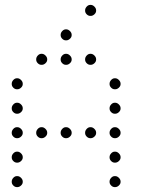

<svg xmlns="http://www.w3.org/2000/svg" viewBox="-20 -793 640 785"><path d="M349 -773Q341 -773 334.5 -766Q328 -759 328 -751V-749Q328 -741 334.5 -734.5Q341 -728 349 -728H351Q359 -728 366 -734.5Q373 -741 373 -749V-751Q373 -759 366 -766Q359 -773 351 -773ZM249 -673Q241 -673 234.5 -666Q228 -659 228 -651V-649Q228 -641 234.5 -634.5Q241 -628 249 -628H251Q259 -628 266 -634.5Q273 -641 273 -649V-651Q273 -659 266 -666Q259 -673 251 -673ZM149 -573Q141 -573 134.5 -566Q128 -559 128 -551V-549Q128 -541 134.5 -534.5Q141 -528 149 -528H151Q159 -528 166 -534.5Q173 -541 173 -549V-551Q173 -559 166 -566Q159 -573 151 -573ZM249 -573Q241 -573 234.5 -566Q228 -559 228 -551V-549Q228 -541 234.5 -534.5Q241 -528 249 -528H251Q259 -528 266 -534.5Q273 -541 273 -549V-551Q273 -559 266 -566Q259 -573 251 -573ZM349 -573Q341 -573 334.5 -566Q328 -559 328 -551V-549Q328 -541 334.5 -534.5Q341 -528 349 -528H351Q359 -528 366 -534.5Q373 -541 373 -549V-551Q373 -559 366 -566Q359 -573 351 -573ZM49 -473Q41 -473 34.5 -466Q28 -459 28 -451V-449Q28 -441 34.5 -434.5Q41 -428 49 -428H51Q59 -428 66 -434.5Q73 -441 73 -449V-451Q73 -459 66 -466Q59 -473 51 -473ZM449 -473Q441 -473 434.5 -466Q428 -459 428 -451V-449Q428 -441 434.5 -434.5Q441 -428 449 -428H451Q459 -428 466 -434.5Q473 -441 473 -449V-451Q473 -459 466 -466Q459 -473 451 -473ZM49 -373Q41 -373 34.5 -366Q28 -359 28 -351V-349Q28 -341 34.5 -334.5Q41 -328 49 -328H51Q59 -328 66 -334.5Q73 -341 73 -349V-351Q73 -359 66 -366Q59 -373 51 -373ZM449 -373Q441 -373 434.5 -366Q428 -359 428 -351V-349Q428 -341 434.5 -334.5Q441 -328 449 -328H451Q459 -328 466 -334.5Q473 -341 473 -349V-351Q473 -359 466 -366Q459 -373 451 -373ZM49 -273Q41 -273 34.5 -266Q28 -259 28 -251V-249Q28 -241 34.5 -234.5Q41 -228 49 -228H51Q59 -228 66 -234.5Q73 -241 73 -249V-251Q73 -259 66 -266Q59 -273 51 -273ZM149 -273Q141 -273 134.5 -266Q128 -259 128 -251V-249Q128 -241 134.5 -234.5Q141 -228 149 -228H151Q159 -228 166 -234.5Q173 -241 173 -249V-251Q173 -259 166 -266Q159 -273 151 -273ZM249 -273Q241 -273 234.5 -266Q228 -259 228 -251V-249Q228 -241 234.5 -234.5Q241 -228 249 -228H251Q259 -228 266 -234.5Q273 -241 273 -249V-251Q273 -259 266 -266Q259 -273 251 -273ZM349 -273Q341 -273 334.5 -266Q328 -259 328 -251V-249Q328 -241 334.5 -234.5Q341 -228 349 -228H351Q359 -228 366 -234.5Q373 -241 373 -249V-251Q373 -259 366 -266Q359 -273 351 -273ZM449 -273Q441 -273 434.5 -266Q428 -259 428 -251V-249Q428 -241 434.5 -234.5Q441 -228 449 -228H451Q459 -228 466 -234.5Q473 -241 473 -249V-251Q473 -259 466 -266Q459 -273 451 -273ZM49 -173Q41 -173 34.5 -166Q28 -159 28 -151V-149Q28 -141 34.5 -134.5Q41 -128 49 -128H51Q59 -128 66 -134.5Q73 -141 73 -149V-151Q73 -159 66 -166Q59 -173 51 -173ZM449 -173Q441 -173 434.5 -166Q428 -159 428 -151V-149Q428 -141 434.5 -134.5Q441 -128 449 -128H451Q459 -128 466 -134.5Q473 -141 473 -149V-151Q473 -159 466 -166Q459 -173 451 -173ZM49 -73Q41 -73 34.5 -66Q28 -59 28 -51V-49Q28 -41 34.5 -34.5Q41 -28 49 -28H51Q59 -28 66 -34.5Q73 -41 73 -49V-51Q73 -59 66 -66Q59 -73 51 -73ZM449 -73Q441 -73 434.5 -66Q428 -59 428 -51V-49Q428 -41 434.5 -34.5Q441 -28 449 -28H451Q459 -28 466 -34.5Q473 -41 473 -49V-51Q473 -59 466 -66Q459 -73 451 -73Z"/></svg>

Font: Doto Rounded Light
Style: Regular
Weight: 300
Monospace: yes
Version: Version 1.000